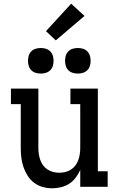

<svg xmlns="http://www.w3.org/2000/svg" viewBox="-20 -1008 640 1036"><path d="M262 8Q236 8 210.5 1Q185 -6 164 -22Q143 -38 129 -60Q115 -82 106.5 -107Q98 -132 95 -158Q92 -184 92 -210V-446H39V-530H187V-210Q187 -193 189.5 -176.5Q192 -160 197.5 -144.5Q203 -129 213 -115.5Q223 -102 237 -93Q251 -84 267 -80Q283 -76 300 -76Q317 -76 333 -80Q349 -84 363 -93Q377 -102 387 -115.5Q397 -129 402.5 -144.5Q408 -160 410.5 -176.5Q413 -193 413 -210V-446H360V-530H508V-84H561V0H413V-91Q403 -69 388.5 -49.5Q374 -30 354 -17Q334 -4 310 2Q286 8 262 8ZM400 -611Q386 -611 372.5 -615Q359 -619 349 -629Q339 -639 335 -652.5Q331 -666 331 -680Q331 -694 335 -707.5Q339 -721 349 -731Q359 -741 372.5 -745Q386 -749 400 -749Q414 -749 427.5 -745Q441 -741 451 -731Q461 -721 465 -707.5Q469 -694 469 -680Q469 -666 465 -652.5Q461 -639 451 -629Q441 -619 427.5 -615Q414 -611 400 -611ZM200 -611Q186 -611 172.5 -615Q159 -619 149 -629Q139 -639 135 -652.5Q131 -666 131 -680Q131 -694 135 -707.5Q139 -721 149 -731Q159 -741 172.5 -745Q186 -749 200 -749Q214 -749 227.5 -745Q241 -741 251 -731Q261 -721 265 -707.5Q269 -694 269 -680Q269 -666 265 -652.5Q261 -639 251 -629Q241 -619 227.5 -615Q214 -611 200 -611ZM281 -790 228 -840 364 -988 436 -922Z"/></svg>

Font: Iosevka Slab Medium Extended
Style: Regular
Weight: 500
Width: 7
Monospace: yes
Designer: Belleve Invis
Foundry: Belleve Invis
Version: Version 11.1.1; ttfautohint (v1.8.3)